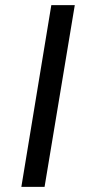

<svg xmlns="http://www.w3.org/2000/svg" viewBox="-20 -731 349 751"><path d="M272.5 -710.9 154.3 0H63.5L180.7 -710.9Z"/></svg>

Font: Inter ExtraBold
Style: Italic
Weight: 800
Italic angle: -9.3988°
Designer: Rasmus Andersson
Foundry: rsms
Version: Version 4.001;git-66647c0bb